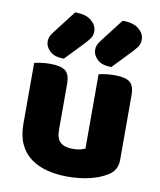

<svg xmlns="http://www.w3.org/2000/svg" viewBox="-85 -820 753 904"><g transform="rotate(10 291.0 -368.0)"><path d="M52 -484Q63 -487 83.5 -490Q104 -493 128 -493Q178 -493 200 -476.5Q222 -460 222 -413V-193Q222 -152 242 -134.5Q262 -117 300 -117Q323 -117 337.5 -121Q352 -125 360 -129V-484Q371 -487 391.5 -490Q412 -493 436 -493Q486 -493 508 -476.5Q530 -460 530 -413V-104Q530 -54 488 -29Q453 -7 404.5 4.5Q356 16 299 16Q245 16 199.5 4Q154 -8 121 -33Q88 -58 70 -97.5Q52 -137 52 -193ZM201 -752Q253 -752 279 -730Q305 -708 305 -680Q305 -658 294 -643.5Q283 -629 261 -606L186 -528Q141 -528 119 -549Q97 -570 97 -594Q97 -606 100.5 -616Q104 -626 117 -643ZM428 -752Q480 -752 506 -730Q532 -708 532 -680Q532 -658 521 -643.5Q510 -629 488 -606L413 -528Q368 -528 346 -549Q324 -570 324 -594Q324 -606 327.5 -616Q331 -626 344 -643Z"/></g></svg>

Font: Baloo 2 Latin ExtraBold
Style: Regular
Weight: 400
Designer: Sarang Kulkarni and Ek Type
Foundry: Ek Type
Version: Version 1.001